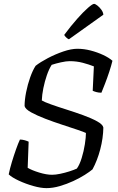

<svg xmlns="http://www.w3.org/2000/svg" viewBox="-20 -972 608 992"><path d="M220 0Q191 0 152 -11Q113 -22 77.5 -38.5Q42 -55 25 -71Q31 -101 41.5 -135.5Q52 -170 63 -201Q74 -232 83 -251Q95 -251 107.5 -247.5Q120 -244 128 -240L123 -105Q145 -92 182.5 -80.5Q220 -69 249 -69Q267 -69 291 -74Q315 -79 338.5 -86.5Q362 -94 377 -101Q391 -120 402 -155.5Q413 -191 418.5 -227Q424 -263 424 -285Q414 -290 380 -301.5Q346 -313 301.5 -327.5Q257 -342 214 -358.5Q171 -375 141 -391.5Q111 -408 107 -424Q107 -456 115 -496Q123 -536 136 -572.5Q149 -609 164 -632Q188 -651 227 -671.5Q266 -692 307 -706Q348 -720 380 -720Q414 -720 448.5 -711Q483 -702 513 -688Q543 -674 561 -658Q555 -633 544.5 -601Q534 -569 522.5 -539.5Q511 -510 504 -493Q489 -493 477 -496.5Q465 -500 459 -503L465 -629Q440 -639 408 -647.5Q376 -656 340 -656Q322 -656 295 -650Q268 -644 247 -637Q233 -615 222 -583Q211 -551 204 -516.5Q197 -482 196 -453Q209 -445 244 -432.5Q279 -420 323.5 -406Q368 -392 410.5 -376.5Q453 -361 482 -345Q511 -329 514 -313Q513 -258 498 -200.5Q483 -143 458 -97Q444 -85 418 -68.5Q392 -52 358.5 -36.5Q325 -21 289 -10.5Q253 0 220 0ZM336 -769Q330 -771 321.5 -779Q313 -787 312 -792Q347 -839 379 -875Q411 -911 434.5 -931.5Q458 -952 466 -952Q472 -952 483 -943.5Q494 -935 503.5 -922Q513 -909 514 -896Z"/></svg>

Font: Texturina 72pt 72pt Regular
Style: Italic
Weight: 400
Italic angle: -11°
Designer: Guillermo Torres Carreño
Foundry: Omnibus-Type
Version: Version 1.002; ttfautohint (v1.8.3)